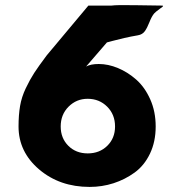

<svg xmlns="http://www.w3.org/2000/svg" viewBox="-20 -737 716 756"><path d="M587 -684Q577 -672 568.5 -650Q560 -628 550.5 -614.5Q541 -601 523 -598Q494 -593 470 -587.5Q446 -582 423.5 -576Q401 -570 401 -570L319 -475Q337 -485 369 -485Q406 -485 444.5 -469Q483 -453 516.5 -423.5Q550 -394 571.5 -346Q593 -298 593 -239Q593 -179 570.5 -132Q548 -85 510 -57.5Q472 -30 427 -15.5Q382 -1 333 -1Q215 -1 134 -70Q53 -139 53 -239Q53 -284 59 -319.5Q65 -355 81.5 -389.5Q98 -424 114.5 -449.5Q131 -475 164 -519L328 -715H419Q439 -718 516 -716.5Q593 -715 618 -715Q629 -715 610 -703Q591 -689 587 -684ZM219 -239Q219 -193 249 -163Q279 -133 325.5 -133Q372 -133 402.5 -163Q433 -193 433 -239Q433 -286 402 -317Q371 -348 325 -348Q281 -348 250 -317Q219 -286 219 -239Z"/></svg>

Font: Hussar
Style: BoldWeb
Weight: 700
Foundry: Cannot Into Space Fonts
Version: Version 2.00